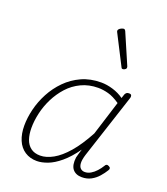

<svg xmlns="http://www.w3.org/2000/svg" viewBox="-154 -950 931 1073"><g transform="rotate(20 311.5 -413.5)"><path d="M191 17Q150 17 119.5 -3Q89 -23 73.5 -60Q58 -97 58 -146Q58 -192 70.5 -243.5Q83 -295 109 -344Q135 -393 174 -432.5Q213 -472 264.5 -495.5Q316 -519 381 -519Q414 -519 450.5 -508Q487 -497 516 -476L524 -500Q528 -508 533 -511.5Q538 -515 547 -515Q559 -515 561.5 -508.5Q564 -502 562 -494L436 -109Q426 -77 427 -57Q428 -37 438 -27Q448 -17 464 -17Q482 -17 499 -27Q516 -37 530.5 -53Q545 -69 556 -87Q559 -94 565 -96.5Q571 -99 580 -94Q588 -90 589 -84Q590 -78 585 -71Q573 -51 555 -30.5Q537 -10 513 3Q489 16 458 16Q440 16 426 10Q412 4 403 -7.5Q394 -19 391 -36.5Q388 -54 391 -77Q394 -90 398 -103Q402 -116 406 -129Q367 -74 328 -41.5Q289 -9 254 4Q219 17 191 17ZM100 -148Q100 -109 110 -80Q120 -51 142 -34.5Q164 -18 198 -18Q234 -18 274.5 -40.5Q315 -63 357 -111.5Q399 -160 441 -238L505 -442Q467 -468 435.5 -476.5Q404 -485 375 -485Q320 -485 275 -463.5Q230 -442 197.5 -406Q165 -370 143 -326Q121 -282 110.5 -235.5Q100 -189 100 -148ZM467 -630Q464 -630 462 -631Q460 -632 458 -636L366 -816Q365 -819 365 -821.5Q365 -824 366 -826Q368 -831 373.5 -835Q379 -839 385.5 -841.5Q392 -844 397 -844Q402 -844 407 -836L486 -653Q487 -650 487 -647.5Q487 -645 487 -643Q485 -637 478.5 -633.5Q472 -630 467 -630Z"/></g></svg>

Font: Playwrite BE VLG Thin
Style: Regular
Weight: 250
Designer: Veronika Burian, José Scaglione
Foundry: TypeTogether
Version: Version 1.002